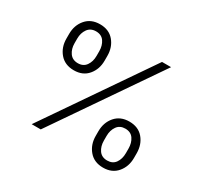

<svg xmlns="http://www.w3.org/2000/svg" viewBox="-152 -949 1241 1173"><g transform="rotate(30 468.5 -363.0)"><path d="M242.7 -413.6Q179.2 -413.6 143.3 -455.8Q107.4 -498 107.4 -559.1V-592.3Q107.4 -653.3 143.6 -695.6Q179.7 -737.8 242.7 -737.8Q306.2 -737.8 341.6 -695.6Q377 -653.3 377 -592.3V-559.1Q377 -498 341.3 -455.8Q305.7 -413.6 242.7 -413.6ZM694.8 12.2Q631.3 12.2 595.5 -30.3Q559.6 -72.8 559.6 -133.8V-166.5Q559.6 -228 595.9 -270.3Q632.3 -312.5 694.8 -312.5Q758.8 -312.5 794.2 -270.3Q829.6 -228 829.6 -166.5V-133.8Q829.6 -72.8 793.7 -30.3Q757.8 12.2 694.8 12.2ZM185.1 0 684.6 -727.5H748.5L249 0ZM694.8 -38.1Q733.4 -38.1 752.7 -65.9Q772 -93.8 772 -133.8V-166.5Q772 -206.5 752.9 -234.6Q733.9 -262.7 694.8 -262.7Q656.7 -262.7 637 -234.6Q617.2 -206.5 617.2 -166.5V-133.8Q617.2 -93.8 636.7 -65.9Q656.2 -38.1 694.8 -38.1ZM242.7 -463.4Q280.8 -463.4 300.3 -491.5Q319.8 -519.5 319.8 -559.1V-592.3Q319.8 -631.8 300.8 -659.9Q281.7 -688 242.7 -688Q204.6 -688 184.6 -659.9Q164.6 -631.8 164.6 -592.3V-559.1Q164.6 -519.5 184.3 -491.5Q204.1 -463.4 242.7 -463.4Z"/></g></svg>

Font: Inter Light
Style: Regular
Weight: 300
Designer: Rasmus Andersson
Foundry: rsms
Version: Version 4.000;git-a52131595